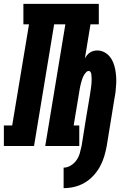

<svg xmlns="http://www.w3.org/2000/svg" viewBox="-55 -755 675 993"><path d="M274 218V112Q293 112 311 101Q329 90 340.5 73.5Q352 57 357.5 38Q363 19 367 0Q377 -66 388 -131.5Q399 -197 410 -263Q411 -270 412 -276.5Q413 -283 414 -290Q415 -297 416 -303.5Q417 -310 417.5 -317Q418 -324 418.5 -330.5Q419 -337 419 -343.5Q419 -350 418.5 -356.5Q418 -363 417.5 -369.5Q417 -376 413.5 -382Q410 -388 403 -388Q397 -388 391.5 -382.5Q386 -377 382 -371Q378 -365 375 -358.5Q372 -352 370 -345.5Q368 -339 366 -332.5Q364 -326 362.5 -319.5Q361 -313 359.5 -306.5Q358 -300 357 -293L326 -106H355V0H179L283 -629H225L121 0H-35V-106H8L95 -629H66V-735H456V-629H413L384 -453Q389 -462 395.5 -470Q402 -478 410.5 -483.5Q419 -489 429 -491.5Q439 -494 448 -494Q467 -494 483.5 -485.5Q500 -477 511.5 -463.5Q523 -450 530 -433Q537 -416 540.5 -398Q544 -380 545.5 -361Q547 -342 546 -322.5Q545 -303 543 -284Q541 -265 537 -246L497 0Q492 27 484 54Q476 81 462 106.5Q448 132 427.5 154Q407 176 382 190.5Q357 205 329.5 211.5Q302 218 274 218Z"/></svg>

Font: Iosevka Slab HvExObl
Style: Regular
Weight: 900
Width: 7
Italic angle: -9°
Monospace: yes
Designer: Belleve Invis
Foundry: Belleve Invis
Version: Version 11.1.1; ttfautohint (v1.8.3)